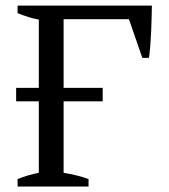

<svg xmlns="http://www.w3.org/2000/svg" viewBox="-20 -683 618 703"><path d="M212.9 -361.3H356V-312H212.9V-50.3Q236.3 -46.4 259 -41Q281.7 -35.6 304.2 -27.3V0H44.4V-27.3Q64 -35.6 83.5 -41Q103 -46.4 122.1 -50.3V-312H39.1V-361.3H122.1V-611.3Q103 -614.7 83.5 -620.8Q64 -627 44.4 -634.8V-662.6H536.1Q535.6 -643.6 535.2 -618.7Q534.7 -593.8 533.4 -567.6Q532.2 -541.5 530.3 -516.4Q528.3 -491.2 525.4 -471.2H501L452.1 -612.8H212.9Z"/></svg>

Font: PT Astra Serif
Style: Regular
Weight: 400
Designer: A.Korolkova, I. Chaeva
Foundry: ParaType Ltd
Version: Version 1.002